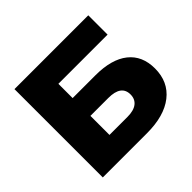

<svg xmlns="http://www.w3.org/2000/svg" viewBox="-167 -888 1076 1076"><g transform="rotate(-45 370.5 -350.0)"><path d="M75 -700H660V-547H270V-434H451Q578 -434 646 -380Q714 -326 714 -225Q714 -119 638 -59.5Q562 0 425 0H75ZM412 -142Q462 -142 488 -162Q514 -182 514 -219Q514 -293 412 -293H270V-142Z"/></g></svg>

Font: CMG Sans ExtraBold
Style: Regular
Weight: 800
Designer: Julieta Ulanovsky
Foundry: Julieta Ulanovsky
Version: Version 7.200